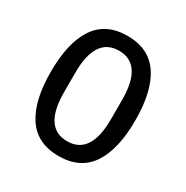

<svg xmlns="http://www.w3.org/2000/svg" viewBox="-165 -849 970 1000"><g transform="rotate(30 320.0 -349.0)"><path d="M66 -349Q66 -524 128.5 -617Q191 -710 320 -710Q449 -710 511.5 -617Q574 -524 574 -349Q574 -174 511.5 -81Q449 12 320 12Q191 12 128.5 -81Q66 -174 66 -349ZM320 -77Q461 -77 461 -291V-407Q461 -621 320 -621Q179 -621 179 -407V-291Q179 -77 320 -77Z"/></g></svg>

Font: Writer Medium
Style: Regular
Weight: 500
Monospace: yes
Designer: Mike Abbink, Paul van der Laan, Pieter van Rosmalen
Foundry: Bold Monday
Version: Version 2.001 2020